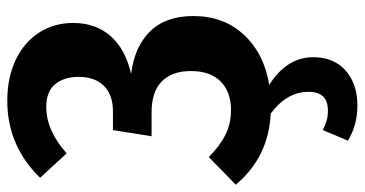

<svg xmlns="http://www.w3.org/2000/svg" viewBox="-258 -491 1001 527"><g transform="rotate(-90 242.5 -227.5)"><path d="M273 11Q349 59 349 132Q349 188 312.5 220.5Q276 253 216 253Q163 253 120 227L149 158Q163 165 174.5 168.5Q186 172 203 172Q254 172 254 119Q254 59 194 15Q74 9 -1 -81L75 -155Q106 -124 136.5 -109Q167 -94 204 -94Q254 -94 282.5 -122.5Q311 -151 311 -204Q311 -256 282.5 -284Q254 -312 197 -312H132L149 -418H200Q246 -418 270.5 -443Q295 -468 295 -512Q295 -552 275 -576.5Q255 -601 212 -601Q148 -601 85 -545L18 -618Q106 -708 229 -708Q294 -708 342.5 -684.5Q391 -661 417 -620Q443 -579 443 -527Q443 -466 407.5 -425Q372 -384 303 -368Q378 -359 420 -316Q462 -273 462 -197Q462 -114 410.5 -58.5Q359 -3 273 11Z"/></g></svg>

Font: Fira Sans Condensed SemiBold
Style: Regular
Weight: 600
Width: 3
Designer: bBox Type GmbH & Carrois Corporate GbR & Edenspiekermann AG
Foundry: bBox Type GmbH & Carrois Corporate GbR & Edenspiekermann AG
Version: Version 4.301